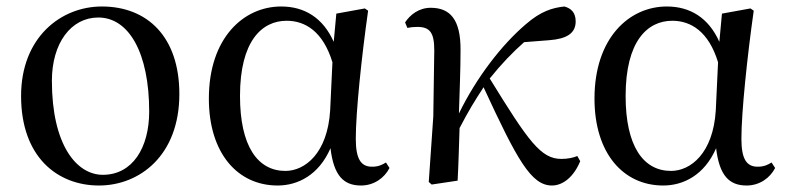

<svg xmlns="http://www.w3.org/2000/svg" viewBox="-20 -557 2430 592"><path d="M285 15C410 15 533 -77 533 -267C533 -444 434 -537 294 -537C168 -537 45 -442 45 -261C45 -72 158 15 285 15ZM297 -18C216 -18 140 -110 140 -308C140 -424 199 -503 283 -503C378 -503 440 -393 440 -213C440 -102 389 -18 297 -18Z M836 15C898 15 963 -17 999 -100C1009 -16 1039 15 1093 15C1133 15 1165 -8 1181 -39L1170 -56C1157 -48 1146 -43 1127 -43C1094 -43 1077 -65 1077 -129C1077 -211 1095 -383 1115 -524L1105 -531L1017 -515L1009 -428C976 -502 919 -537 847 -537C731 -537 624 -440 624 -253C624 -84 713 15 836 15ZM1005 -365 998 -217C990 -84 920 -30 860 -30C774 -30 720 -107 720 -261C720 -430 787 -493 864 -493C921 -493 976 -460 1005 -365Z M1682 15C1715 15 1749 -11 1769 -60L1760 -76C1749 -71 1731 -67 1711 -67C1648 -67 1610 -120 1490 -315C1526 -360 1561 -396 1596 -427L1673 -433C1727 -437 1755 -454 1755 -491C1755 -520 1739 -532 1720 -537C1684 -533 1648 -523 1601 -482C1527 -419 1449 -318 1395 -207C1397 -273 1400 -340 1400 -401C1401 -498 1367 -533 1308 -533C1272 -533 1245 -512 1229 -488L1236 -471C1245 -473 1256 -474 1267 -474C1305 -474 1319 -457 1319 -402L1316 -198L1302 4L1311 12L1391 0C1394 -54 1395 -107 1397 -162C1425 -216 1443 -245 1471 -288C1575 -63 1618 15 1682 15Z M2025 15C2087 15 2152 -17 2188 -100C2198 -16 2228 15 2282 15C2322 15 2354 -8 2370 -39L2359 -56C2346 -48 2335 -43 2316 -43C2283 -43 2266 -65 2266 -129C2266 -211 2284 -383 2304 -524L2294 -531L2206 -515L2198 -428C2165 -502 2108 -537 2036 -537C1920 -537 1813 -440 1813 -253C1813 -84 1902 15 2025 15ZM2194 -365 2187 -217C2179 -84 2109 -30 2049 -30C1963 -30 1909 -107 1909 -261C1909 -430 1976 -493 2053 -493C2110 -493 2165 -460 2194 -365Z"/></svg>

Font: Source Han Serif CN Medium
Style: Regular
Weight: 500
Designer: Ryoko NISHIZUKA 西塚涼子 (kana & ideographs); Frank Grießhammer (Latin, Greek & Cyrillic); Wenlong ZHANG 张文龙 (bopomofo); San
Foundry: Adobe
Version: Version 2.002;hotconv 1.1.0;makeotfexe 2.6.0